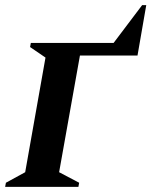

<svg xmlns="http://www.w3.org/2000/svg" viewBox="-34 -727 589 747"><path d="M-14 0 -11 -16 64 -57 143 -503 83 -544 86 -560H408L519 -707H535L501 -511H277L196 -57L274 -16L271 0Z"/></svg>

Font: Spectral SC
Style: Bold Italic
Weight: 700
Italic angle: -10°
Designer: Jean-Baptiste Levee
Foundry: Production Type
Version: Version 2.001